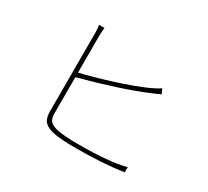

<svg xmlns="http://www.w3.org/2000/svg" viewBox="-144 -979 1287 1189"><g transform="rotate(30 500.0 -384.5)"><path d="M288.1 -396.5V-140.6Q288.1 -98.6 305.2 -81.5Q322.3 -64.5 363.3 -55.7Q418.9 -45.9 511.7 -45.9Q734.4 -45.9 847.7 -76.2V-39.1Q703.1 -17.6 511.7 -17.6Q412.1 -17.6 360.4 -26.4Q306.6 -36.1 282.2 -59.1Q257.8 -82 257.8 -136.7V-693.4Q257.8 -730.5 252.9 -751H292Q288.1 -717.8 288.1 -693.4V-429.7Q381.8 -451.2 508.3 -491.2Q634.8 -531.2 720.7 -569.3Q763.7 -588.9 788.1 -606.4L804.7 -572.3Q802.7 -571.3 775.9 -559.1Q749 -546.9 732.4 -541Q576.2 -474.6 288.1 -396.5Z"/></g></svg>

Font: Gen Shin Gothic Monospace ExtraLight
Style: Regular
Weight: 200
Designer: [Source Han Sans]
Ryoko NISHIZUKA  (kana & ideographs); Paul D. Hunt (Latin, Greek & Cyrillic); Wenlong ZHANG  (bopomofo
Version: Version 1.002.20150607